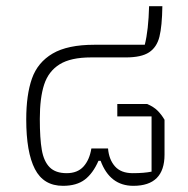

<svg xmlns="http://www.w3.org/2000/svg" viewBox="-20 -596 609 622"><path d="M65 -209Q65 -289 83.5 -341.5Q102 -394 150.5 -422.5Q199 -451 286 -451H449Q461 -498 463 -576H506Q505 -511 496.5 -477Q488 -443 463 -426.5Q438 -410 388 -410H275Q209 -410 173 -387.5Q137 -365 123 -322Q109 -279 109 -211Q109 -147 115.5 -110Q122 -73 141 -54Q160 -35 196 -35Q231 -35 250.5 -56.5Q270 -78 276 -115H330Q333 -79 352.5 -57Q372 -35 410 -35Q447 -35 471 -40V-219H360V-259H457Q478 -250 490.5 -237.5Q503 -225 513 -208V-95Q513 6 412 6Q336 6 306 -75H299Q281 -34 254.5 -14Q228 6 184 6Q121 6 93 -48.5Q65 -103 65 -209Z"/></svg>

Font: Athiti Light
Style: Regular
Weight: 300
Designer: CadsonDemak Team
Foundry: CadsonDemak
Version: Version 1.033